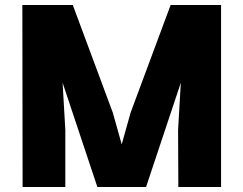

<svg xmlns="http://www.w3.org/2000/svg" viewBox="-20 -753 980 773"><path d="M70 -733 71 0H243V-230L232 -420L372 0H568L708 -420L697 -230L698 0H870V-733H667L506 -300L470 -172L434 -300L273 -733Z"/></svg>

Font: Kreadon Extra Bold
Style: Regular
Weight: 800
Designer: kohakuno
Foundry: StudioGnu
Version: Version 1.000;Glyphs 3.1.2 (3151)